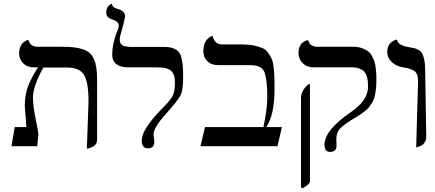

<svg xmlns="http://www.w3.org/2000/svg" viewBox="-20 -766 2279 1006"><path d="M435.1 12.2 443.8 -232.9Q443.8 -334.5 420.4 -373.3Q397 -412.1 332 -412.1H207Q152.8 -314 152.8 -255.9Q152.8 -209.5 167 -142.1Q181.2 -74.7 181.2 -58.1L174.8 0H40L57.1 -100.1H118.2Q117.2 -114.7 115.2 -141.1Q113.3 -167.5 111.6 -187.7Q109.9 -208 109.9 -211.9Q109.9 -271 127.9 -316.4Q146 -361.8 179.2 -413.1H157.2Q122.6 -413.1 101.3 -434.3Q80.1 -455.6 80.1 -486.8Q80.1 -504.4 85.2 -518.1Q90.3 -531.7 97.4 -538.8Q104.5 -545.9 111.6 -550.3Q118.7 -554.7 124 -555.7L128.9 -557.1Q138.2 -521 178.2 -521H304.2Q341.8 -521 368.7 -517.8Q395.5 -514.6 417 -506.8Q438.5 -499 451.4 -486.6Q464.4 -474.1 473.1 -453.6Q481.9 -433.1 485.4 -407Q488.8 -380.9 488.8 -344.2V-33.2Q488.8 -21.5 483.2 -12.5Q477.5 -3.4 469.7 1Q461.9 5.4 454.1 8.3Q446.3 11.2 440.4 11.7Z M607.4 -558.1Q607.4 -535.2 624 -527.6Q640.6 -520 672.9 -520H842.8Q869.1 -520 886.7 -513.4Q904.3 -506.8 914.8 -495.8Q925.3 -484.9 930.7 -463.4Q936 -441.9 937.7 -419.7Q939.5 -397.5 939.5 -360.8Q939.5 -333 937.5 -315.7Q935.5 -298.3 932.4 -284.2Q929.2 -270 918.2 -253.7Q907.2 -237.3 896.5 -223.9Q885.7 -210.4 860.8 -182.1Q833.5 -150.9 820.3 -134.8Q807.1 -118.7 795.9 -97.9Q784.7 -77.1 784.7 -61Q784.7 -52.7 786.6 -41.5Q788.6 -30.3 788.6 -24.9Q788.6 11.2 755.9 11.2Q722.7 11.2 722.7 -29.8Q722.7 -90.3 833.5 -201.2Q873 -241.2 884.8 -263.9Q896.5 -286.6 896.5 -332Q896.5 -352.5 893.3 -365.7Q890.1 -378.9 880.9 -390.6Q871.6 -402.3 852.5 -407.7Q833.5 -413.1 803.7 -413.1H650.9Q612.3 -413.1 590.1 -429.7Q567.9 -446.3 567.9 -479Q567.9 -534.2 591.8 -597.2Q602.5 -618.7 602.5 -632.8Q602.5 -641.1 596.7 -647.7Q590.8 -654.3 585.4 -657Q580.1 -659.7 570.8 -663.1Q536.6 -673.8 536.6 -698.2Q536.6 -710.9 539.8 -720.2Q543 -729.5 547.4 -734.1Q551.8 -738.8 555.9 -741.5Q560.1 -744.1 563.5 -745.1L566.4 -746.1Q568.4 -726.1 596.7 -719.2Q635.7 -708.5 635.7 -678.2Q635.7 -675.8 627.4 -642.3Q619.1 -608.9 616.7 -602.1Q607.4 -575.2 607.4 -558.1Z M1248 -533.2Q1283.7 -533.2 1310.3 -527.6Q1336.9 -522 1355.2 -513.9Q1373.5 -505.9 1385.7 -488.3Q1397.9 -470.7 1404.3 -456.1Q1410.6 -441.4 1413.8 -412.1Q1417 -382.8 1417.7 -362.1Q1418.5 -341.3 1418.5 -301.8Q1418.5 -162.6 1375 -100.1H1457L1434.1 0H1030.3L1054.2 -100.1H1360.4Q1380.4 -195.8 1380.4 -255.9Q1380.4 -303.7 1377 -333.5Q1373.5 -363.3 1367.7 -382.3Q1361.8 -401.4 1348.1 -410.4Q1334.5 -419.4 1319.3 -422.1Q1304.2 -424.8 1277.3 -424.8H1123Q1087.4 -424.8 1066.4 -445.1Q1045.4 -465.3 1045.4 -497.1Q1045.4 -517.1 1050.5 -533Q1055.7 -548.8 1062.7 -556.9Q1069.8 -564.9 1076.9 -570.1Q1084 -575.2 1088.9 -576.7L1094.2 -578.1Q1098.1 -559.1 1110.1 -546.1Q1122.1 -533.2 1141.1 -533.2Z M1566.9 220.2 1557.1 215.8V-251Q1557.1 -291 1595.2 -324.2H1604V184.1Q1604 197.8 1566.9 220.2ZM1742.2 -38.1Q1742.2 -35.6 1742.7 -23.2Q1743.2 -10.7 1743.2 -2.9Q1743.2 29.8 1709 29.8Q1680.2 29.8 1680.2 -7.8Q1680.2 -84.5 1820.8 -180.2Q1828.6 -185.1 1840.3 -194.6Q1852.1 -204.1 1868.9 -221.2Q1885.7 -238.3 1897 -262Q1908.2 -285.6 1908.2 -310.1Q1908.2 -326.7 1907.5 -337.9Q1906.7 -349.1 1902.1 -364.7Q1897.5 -380.4 1889.2 -389.9Q1880.9 -399.4 1864.7 -406.2Q1848.6 -413.1 1826.2 -413.1H1623Q1588.4 -413.1 1566.2 -434.8Q1543.9 -456.5 1543.9 -487.8Q1543.9 -506.3 1549.3 -520Q1554.7 -533.7 1562 -540Q1569.3 -546.4 1576.9 -550.3Q1584.5 -554.2 1589.8 -554.7L1595.2 -555.2Q1602.5 -521 1644 -521H1830.1Q1855 -521 1874.5 -514.4Q1894 -507.8 1906.7 -498.5Q1919.4 -489.3 1928.5 -473.1Q1937.5 -457 1941.9 -443.6Q1946.3 -430.2 1948.7 -409.4Q1951.2 -388.7 1951.7 -376.2Q1952.1 -363.8 1952.1 -344.2Q1952.1 -317.4 1949.2 -295.4Q1946.3 -273.4 1942.4 -257.6Q1938.5 -241.7 1929.2 -227.1Q1919.9 -212.4 1913.1 -203.6Q1906.2 -194.8 1891.4 -183.3Q1876.5 -171.9 1867.4 -166Q1858.4 -160.2 1838.9 -147.9Q1786.1 -116.7 1764.2 -94.7Q1742.2 -72.8 1742.2 -38.1Z M2160.6 5.9 2170.4 -335.9Q2171.9 -376.5 2154.1 -391.6Q2136.2 -406.7 2092.8 -413.1Q2055.7 -418.9 2032.2 -441.4Q2008.8 -463.9 2008.8 -494.1Q2008.8 -509.8 2013.9 -522.2Q2019 -534.7 2026.6 -541.3Q2034.2 -547.9 2041.7 -552.2Q2049.3 -556.6 2054.2 -557.6L2059.6 -559.1Q2061.5 -548.8 2067.9 -541.3Q2074.2 -533.7 2085.2 -529.3Q2096.2 -524.9 2103 -522.9Q2109.9 -521 2121.6 -519Q2142.1 -515.6 2152.1 -513.2Q2162.1 -510.7 2174.6 -503.7Q2187 -496.6 2192.6 -485.4Q2198.2 -474.1 2202.6 -454.3Q2207 -434.6 2207.5 -405.8L2213.4 -50.8Q2213.9 -36.6 2208.5 -25.6Q2203.1 -14.6 2195.3 -8.8Q2187.5 -2.9 2179.7 0.5Q2171.9 3.9 2166.5 4.9Z"/></svg>

Font: Linear Smooth
Style: Regular
Weight: 400
Designer: Philipp H. Poll, Flanker
Foundry: Philipp H. Poll, reworked by Flanker
Version: Version 1.061 | FøM Fix